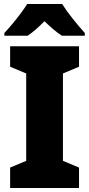

<svg xmlns="http://www.w3.org/2000/svg" viewBox="-20 -947 448 967"><path d="M378 0H31V-103L112 -137V-577L31 -611V-714H378V-611L297 -577V-137L378 -103ZM293 -927Q314 -893 346.5 -852.5Q379 -812 407 -781V-767H292Q270 -781 249 -799Q228 -817 204 -840Q180 -816 160 -798.5Q140 -781 119 -767H2V-781Q19 -799 41 -825Q63 -851 83.5 -878.5Q104 -906 117 -927Z"/></svg>

Font: Noto Sans Khmer UI SemiCondensed Black
Style: Regular
Weight: 900
Width: 4
Designer: Danh Hong and the Monotype Design Team
Foundry: Monotype Imaging Inc.
Version: Version 2.002; ttfautohint (v1.8.4.7-5d5b)